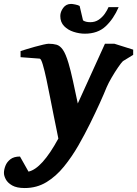

<svg xmlns="http://www.w3.org/2000/svg" viewBox="-101 -721 693 970"><path d="M571.8 -443.8 520 -412.1Q512.2 -404.8 495.8 -381.1Q479.5 -357.4 463.1 -329.3Q446.8 -301.3 438 -280.8Q424.8 -248 403.1 -200Q381.3 -151.9 353.8 -96.2Q326.2 -40.5 294.9 14.2Q261.7 71.8 221.9 120.8Q182.1 169.9 133.3 199.5Q84.5 229 23.9 229Q-16.6 229 -39.6 215.8Q-62.5 202.6 -71.8 184.8Q-81.1 167 -81.1 152.8Q-81.1 136.2 -73.7 116.9Q-66.4 97.7 -48.6 83.7Q-30.8 69.8 0 69.8L43 146Q110.8 131.3 193.8 -21Q192.4 -29.3 185.8 -61Q179.2 -92.8 170.2 -137.7Q161.1 -182.6 151.9 -230Q143.1 -275.9 133.5 -320.6Q124 -365.2 115.2 -394.8Q106.4 -424.3 99.6 -424.8L2.9 -432.1V-462.9Q11.7 -465.8 31.5 -471.9Q51.3 -478 74.7 -484.6Q98.1 -491.2 117.7 -495.6Q137.2 -500 145 -500Q167.5 -500 184.8 -495.1Q202.1 -490.2 216.6 -469.7Q231 -449.2 245.1 -401.9Q255.4 -367.7 267.6 -312Q279.8 -256.3 292 -198.2L429.2 -500H477.1L571.8 -470.2ZM498.5 -685.1Q473.1 -626 433.1 -588.4Q393.1 -550.8 327.6 -550.8Q299.8 -550.8 271 -560.1Q242.2 -569.3 222.9 -589.1Q203.6 -608.9 203.6 -640.1Q203.6 -661.1 218.3 -681.2Q232.9 -701.2 258.3 -701.2Q265.1 -701.2 279.5 -698.2Q293.9 -695.3 301.3 -690.9L318.4 -618.2Q331.1 -608.9 355.5 -608.9Q379.4 -608.9 397.7 -621.3Q416 -633.8 428.5 -651.6Q440.9 -669.4 447.3 -685.1Z"/></svg>

Font: Charis
Style: Bold Italic
Weight: 700
Italic angle: -11°
Designer: Walt Agee, Miriam Martin, Annie Olsen, Victor Gaultney, Lorna Priest, Alan Ward, Bob Hallissy, Martin Hosken, Sharon Cor
Foundry: SIL Global
Version: Version 7.000